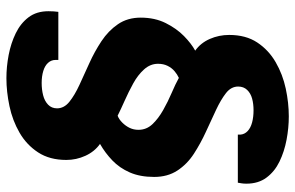

<svg xmlns="http://www.w3.org/2000/svg" viewBox="-181 -555 921 599"><g transform="rotate(-90 279.5 -255.5)"><path d="M216 185Q180 185 143 178Q106 171 75 156Q44 141 25 115.5Q6 90 6 53Q6 44 7 38Q8 32 9 26H159Q159 28 159 30Q159 32 159 34Q160 47 170 56.5Q180 66 197 70.5Q214 75 235 75Q255 75 271.5 70.5Q288 66 298.5 55Q309 44 309 27Q309 5 288.5 -11Q268 -27 236 -42Q204 -57 168 -73.5Q132 -90 99.5 -111Q67 -132 47 -162.5Q27 -193 27 -235Q27 -279 41 -311Q55 -343 78.5 -365.5Q102 -388 130 -404Q106 -421 93 -449.5Q80 -478 80 -509Q80 -561 103.5 -597Q127 -633 165 -655Q203 -677 248 -686.5Q293 -696 335 -696Q371 -696 407.5 -689Q444 -682 475 -667Q506 -652 525 -627Q544 -602 544 -565Q544 -556 543.5 -548.5Q543 -541 542 -534H392Q392 -536 392 -539Q392 -542 392 -543Q392 -556 383 -566Q374 -576 357.5 -581Q341 -586 320 -586Q300 -586 282 -581.5Q264 -577 252.5 -566Q241 -555 241 -538Q241 -516 261.5 -499.5Q282 -483 314.5 -468Q347 -453 382.5 -437Q418 -421 450.5 -399.5Q483 -378 503.5 -348Q524 -318 524 -277Q524 -233 507 -199Q490 -165 466.5 -142Q443 -119 421 -107Q445 -90 457.5 -61.5Q470 -33 470 -1Q470 51 446.5 86.5Q423 122 385 144Q347 166 302.5 175.5Q258 185 216 185ZM336 -158Q347 -163 357 -171.5Q367 -180 373.5 -193Q380 -206 380 -223Q380 -247 362.5 -266.5Q345 -286 318.5 -300.5Q292 -315 265 -327Q238 -339 218 -349Q207 -345 196.5 -334.5Q186 -324 180 -311.5Q174 -299 174 -284Q174 -259 191.5 -240.5Q209 -222 235.5 -207Q262 -192 289 -180.5Q316 -169 336 -158Z"/></g></svg>

Font: Chivo Medium ExtraBold
Style: Italic
Weight: 800
Italic angle: -8.05°
Version: Version 2.002